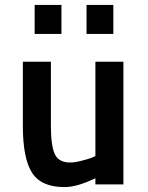

<svg xmlns="http://www.w3.org/2000/svg" viewBox="-20 -750 600 781"><path d="M368 -499H482V0H368V-25Q294 11 242 11Q148 11 110.5 -47Q73 -105 73 -238V-499H187V-239Q187 -157 203 -123Q219 -89 265 -89Q284 -89 309.5 -95.5Q335 -102 352 -108L368 -115ZM121 -612V-730H230V-612ZM332 -612V-730H441V-612Z"/></svg>

Font: TypoPRO Titillium Maps
Style: 800 wt
Weight: 800
Designer: Campivisivi
Foundry: Accademia di Belle Arti di Urbino and students of MA course of Visual design
Version: Version 001.001